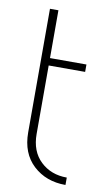

<svg xmlns="http://www.w3.org/2000/svg" viewBox="-77 -671 398 716"><g transform="rotate(10 122.5 -312.5)"><path d="M53 -163V-631H85V-450H223V-422H85V-163Q85 -97 124.5 -59.5Q164 -22 224 -22V6Q150 6 101.5 -39Q53 -84 53 -163Z"/></g></svg>

Font: Poiret One
Style: Regular
Weight: 400
Designer: Denis Masharov (denis.masharov@gmail.com), Cyreal (Charset Expansion)
Foundry: Denis Masharov
Version: Version 1.101